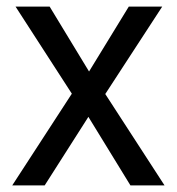

<svg xmlns="http://www.w3.org/2000/svg" viewBox="-20 -555 534 580"><path d="M477 5H374L247 -202L115 5H17L197 -272L27 -535H130L249 -339L369 -535H470L298 -271Z"/></svg>

Font: LXGW 975 Gothic SC
Style: Regular
Weight: 400
Version: Version 2.01;February 25, 2021